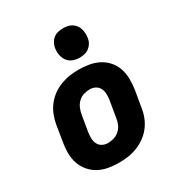

<svg xmlns="http://www.w3.org/2000/svg" viewBox="-179 -886 958 1020"><g transform="rotate(-30 300.0 -376.0)"><path d="M257 8Q224 8 192.5 2.5Q161 -3 134 -17.5Q107 -32 87 -55.5Q67 -79 57 -108Q47 -137 46.5 -169.5Q46 -202 52 -235L68 -335Q73 -363 83.5 -390Q94 -417 112 -440.5Q130 -464 154 -481.5Q178 -499 205.5 -509.5Q233 -520 260.5 -524Q288 -528 316 -528Q349 -528 380.5 -522.5Q412 -517 439.5 -502.5Q467 -488 487 -464.5Q507 -441 516.5 -412Q526 -383 526.5 -350.5Q527 -318 522 -285L505 -185Q501 -157 490.5 -130Q480 -103 462 -79.5Q444 -56 419.5 -38.5Q395 -21 368 -10.5Q341 0 313 4Q285 8 257 8ZM257 -112Q276 -112 294.5 -117.5Q313 -123 328 -136.5Q343 -150 351 -168Q359 -186 361 -204L378 -304Q381 -323 380.5 -341.5Q380 -360 372.5 -375.5Q365 -391 349.5 -399.5Q334 -408 316 -408Q297 -408 278.5 -402.5Q260 -397 245.5 -383.5Q231 -370 223 -352Q215 -334 212 -316L195 -216Q192 -197 192.5 -178.5Q193 -160 200.5 -144.5Q208 -129 223.5 -120.5Q239 -112 257 -112ZM355 -580Q341 -580 327 -583Q313 -586 301 -593.5Q289 -601 281.5 -611.5Q274 -622 269.5 -635.5Q265 -649 264.5 -663Q264 -677 266 -692Q269 -707 276.5 -720.5Q284 -734 296.5 -743.5Q309 -753 324.5 -756.5Q340 -760 355 -760Q369 -760 383 -757Q397 -754 408.5 -746.5Q420 -739 428 -728.5Q436 -718 440 -704.5Q444 -691 444.5 -677Q445 -663 443 -648Q441 -633 433 -619.5Q425 -606 412.5 -596.5Q400 -587 385 -583.5Q370 -580 355 -580Z"/></g></svg>

Font: Iosevka Aile Heavy Oblique
Style: Regular
Weight: 900
Italic angle: -9°
Designer: Belleve Invis
Foundry: Belleve Invis
Version: Version 31.1.0; ttfautohint (v1.8.4)